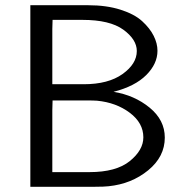

<svg xmlns="http://www.w3.org/2000/svg" viewBox="-20 -714 707 734"><path d="M96 0V-694H318Q387 -694 440.5 -677Q494 -660 523.5 -633Q553 -606 567.5 -577Q582 -548 582 -520Q582 -470 539 -427Q496 -384 414 -363Q494 -350 552 -302.5Q610 -255 610 -188Q610 -115 546.5 -63Q483 -11 395 -2Q378 0 344 0ZM180 -56H322Q424 -56 476 -98Q528 -140 528 -189Q528 -244 476 -283Q424 -322 351 -329Q342 -330 300 -330H181L180 -293ZM180 -392H300Q394 -392 448.5 -431Q503 -470 503 -519Q503 -563 451.5 -600.5Q400 -638 295 -638H181L180 -603Z"/></svg>

Font: CMU Sans Serif
Style: Medium
Weight: 500
Version: Version 0.7.0